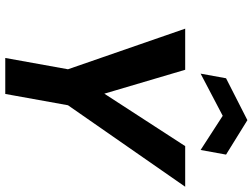

<svg xmlns="http://www.w3.org/2000/svg" viewBox="-138 -844 982 747"><g transform="rotate(90 353.5 -471.0)"><path d="M206 0 250 -244 92 -700H252L351 -365L333 -367L549 -700H707L390 -244L346 0ZM267 -760 285 -859 448 -942 582 -859 564 -760 431 -846Z"/></g></svg>

Font: DM Sans 16pt ExtraBold
Style: Italic
Weight: 800
Italic angle: -10°
Version: Version 4.004;gftools[0.9.30]